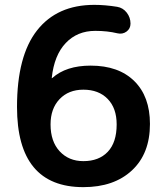

<svg xmlns="http://www.w3.org/2000/svg" viewBox="-20 -760 680 790"><path d="M323 -391Q262 -391 225 -352Q188 -313 188 -248Q188 -178 225.5 -137.5Q263 -97 323 -97Q387 -97 423.5 -135.5Q460 -174 460 -248Q460 -315 423 -353Q386 -391 323 -391ZM323 10Q50 10 50 -320Q50 -530 132.5 -635Q215 -740 368 -740Q412 -740 462 -732Q486 -728 501.5 -708Q517 -688 517 -663Q517 -642 500.5 -630Q484 -618 463 -623Q422 -633 372 -633Q298 -633 250.5 -583Q203 -533 193 -440V-438L195 -439Q252 -490 353 -490Q468 -490 532.5 -426.5Q597 -363 597 -250Q597 -128 523 -59Q449 10 323 10Z"/></svg>

Font: Rounded Mplus 1c Bold
Style: Bold
Weight: 700
Version: Version 1.059.20150529